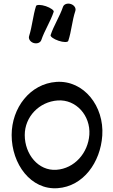

<svg xmlns="http://www.w3.org/2000/svg" viewBox="-20 -1009 623 1055"><path d="M355 -784C373 -838 376 -895 394 -949C399 -964 388 -981 369 -987C350 -993 331 -986 326 -971C308 -918 276 -870 258 -816C256 -808 275 -794 302 -785C328 -776 352 -776 355 -784ZM207 -789C225 -842 257 -890 275 -944C278 -952 258 -966 232 -975C205 -984 181 -984 178 -976C161 -922 157 -865 140 -811C135 -796 146 -779 164 -773C183 -767 202 -774 207 -789ZM297 25C438 15 532 -117 542 -264C553 -425 441 -569 290 -559C145 -549 44 -416 44 -267C44 -107 150 36 297 25ZM116 -267C116 -368 196 -450 297 -457C398 -464 478 -374 471 -269C464 -168 389 -83 290 -76C191 -69 116 -161 116 -267Z"/></svg>

Font: Nupuram Medium
Style: Regular
Weight: 500
Designer: Santhosh Thottingal (santhosh.thottingal@gmail.com)
Foundry: SMC
Version: Version 1.000